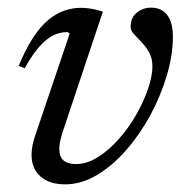

<svg xmlns="http://www.w3.org/2000/svg" viewBox="-20 -472 490 502"><path d="M432 -375.5Q432 -328.5 416.5 -275.8Q401 -223 373.8 -172.2Q346.5 -121.5 310.5 -80.2Q274.5 -39 233.8 -14.5Q193 10 150 10Q109.5 10 86 -10.5Q62.5 -31 62.5 -67.5Q62.5 -89.5 71.5 -116L162 -383.5Q161 -385.5 159.2 -386.8Q157.5 -388 154.5 -388Q137.5 -388 120.2 -380Q103 -372 84.2 -351.5Q65.5 -331 44.5 -293.5L29 -300Q47 -343.5 66 -372.8Q85 -402 105.5 -419.2Q126 -436.5 147.8 -444Q169.5 -451.5 191 -451.5Q201.5 -451.5 211.2 -450.2Q221 -449 230.5 -446.8Q240 -444.5 249 -441.5L143.5 -126Q139.5 -113 137.2 -102Q135 -91 135 -83Q135 -62 146.2 -52.5Q157.5 -43 178 -43Q207 -43 235.8 -61Q264.5 -79 290.2 -108Q316 -137 335.8 -171.5Q355.5 -206 367 -239.5Q378.5 -273 378.5 -298.5Q378.5 -319.5 370 -334.8Q361.5 -350 350 -361.8Q338.5 -373.5 330 -383Q321.5 -392.5 321.5 -401Q321.5 -426 337.8 -439Q354 -452 375 -452Q402.5 -452 417.2 -432.8Q432 -413.5 432 -375.5Z"/></svg>

Font: Newsreader 28pt
Style: Italic
Weight: 400
Italic angle: -17°
Version: Version 1.003